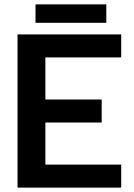

<svg xmlns="http://www.w3.org/2000/svg" viewBox="-20 -856 613 876"><path d="M142 -836H465V-752H142ZM60 -699H533V-594H187V-402H444V-297H187V-105H533V0H60Z"/></svg>

Font: Prompt Medium
Style: Regular
Weight: 500
Designer: Katatrad Team
Foundry: CadsonDemak
Version: Version 1.001